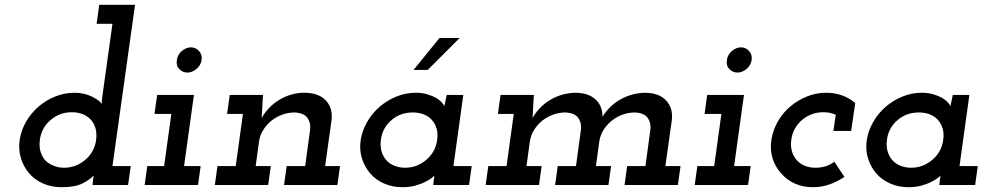

<svg xmlns="http://www.w3.org/2000/svg" viewBox="-20 -770 4112 799"><path d="M367 -20 365 0H513L524 -79H448L542 -750H393L382 -671H448L407 -377Q406 -369 404.5 -357Q403 -345 404 -337Q396 -351 363.5 -367.5Q331 -384 291 -384Q249 -384 210 -368.5Q171 -353 140 -326Q109 -299 88.5 -263.5Q68 -228 62 -188Q56 -148 67 -112Q78 -76 101 -49Q124 -22 159 -6.5Q194 9 236 9Q293 9 324 -7Q355 -23 370 -40Q369 -35 368.5 -31Q368 -27 367 -20ZM146 -188Q149 -213 160.5 -234Q172 -255 190 -270Q208 -286 230.5 -294.5Q253 -303 279 -303Q306 -303 327.5 -293.5Q349 -284 362 -267Q374 -252 378.5 -232Q383 -212 380 -188Q377 -164 365.5 -142.5Q354 -121 336 -106Q318 -90 295.5 -81Q273 -72 247 -72Q224 -72 205 -79.5Q186 -87 172 -99Q156 -115 149 -138Q142 -161 146 -188Z M593 -79 582 0H804L815 -79H746L787 -375H634L623 -296H693L663 -79ZM716 -520Q712 -497 726 -482.5Q740 -468 760 -468Q779 -468 797 -482.5Q815 -497 819 -520Q822 -543 808 -558Q794 -573 775 -573Q755 -573 737 -558Q719 -543 716 -520Z M1173 -79 1162 0H1384L1395 -79H1333L1360 -272Q1365 -322 1335 -353Q1305 -384 1246 -384Q1192 -384 1144 -355.5Q1096 -327 1069 -279Q1071 -303 1071.5 -322.5Q1072 -342 1074 -366L1075 -375H936L925 -296H991L961 -79H885L874 0H1096L1107 -79H1044L1058 -182Q1062 -208 1076 -230Q1090 -252 1110 -268Q1130 -284 1155 -293Q1180 -302 1206 -302Q1244 -300 1258.5 -280.5Q1273 -261 1271 -234L1250 -79Z M1481 -187Q1475 -147 1486 -111.5Q1497 -76 1520 -49Q1543 -22 1578 -6.5Q1613 9 1655 9Q1684 9 1708 2.5Q1732 -4 1749 -13Q1766 -21 1776 -29Q1786 -37 1788 -40Q1787 -35 1786.5 -31Q1786 -27 1785 -20L1783 0H1932L1943 -79H1867L1908 -375H1839Q1837 -363 1834 -351Q1831 -339 1829 -328Q1829 -331 1820.5 -341.5Q1812 -352 1796 -362Q1780 -371 1758.5 -377.5Q1737 -384 1710 -384Q1668 -384 1629 -368Q1590 -352 1559 -325Q1528 -298 1507.5 -262Q1487 -226 1481 -187ZM1565 -188Q1568 -213 1579.5 -234Q1591 -255 1609 -270Q1627 -286 1649.5 -294Q1672 -302 1698 -302Q1723 -302 1743.5 -294Q1764 -286 1777 -271Q1791 -256 1797 -234.5Q1803 -213 1799 -187Q1796 -163 1784.5 -142Q1773 -121 1755 -106Q1737 -90 1714.5 -81Q1692 -72 1666 -72Q1644 -72 1626 -78.5Q1608 -85 1595 -96Q1577 -112 1569 -136Q1561 -160 1565 -188ZM1701 -479H1760Q1804 -523 1826.5 -545.5Q1849 -568 1893 -612H1809Q1782 -579 1755 -545.5Q1728 -512 1701 -479Z M2590 -79 2579 0H2801L2812 -79H2749L2776 -272Q2781 -322 2751 -353Q2721 -384 2662 -384Q2607 -382 2561.5 -356Q2516 -330 2487 -284Q2488 -329 2458 -356.5Q2428 -384 2373 -384Q2316 -382 2270 -354.5Q2224 -327 2196 -279Q2198 -303 2198.5 -322.5Q2199 -342 2201 -366L2202 -375H2063L2052 -296H2118L2088 -79H2012L2001 0H2223L2234 -79H2171L2185 -182Q2189 -208 2203 -230Q2217 -252 2237 -268Q2257 -284 2282 -293Q2307 -302 2333 -302Q2371 -300 2385.5 -280.5Q2400 -261 2398 -234L2377 -79H2301L2290 0H2512L2523 -79H2460L2474 -182Q2478 -208 2492 -230Q2506 -252 2526 -268Q2546 -284 2571 -293Q2596 -302 2622 -302Q2660 -300 2674.5 -280.5Q2689 -261 2687 -234L2666 -79Z M2882 -79 2871 0H3093L3104 -79H3035L3076 -375H2923L2912 -296H2982L2952 -79ZM3005 -520Q3001 -497 3015 -482.5Q3029 -468 3049 -468Q3068 -468 3086 -482.5Q3104 -497 3108 -520Q3111 -543 3097 -558Q3083 -573 3064 -573Q3044 -573 3026 -558Q3008 -543 3005 -520Z M3494 -34 3452 -97Q3435 -84 3415.5 -78Q3396 -72 3374 -72Q3350.9 -72 3332.3 -78.9Q3313.8 -85.7 3301 -98Q3284 -114 3276.5 -137.5Q3269 -161 3273 -188Q3276 -213 3287.5 -234Q3299 -255 3317.1 -270.4Q3335.3 -285.8 3357.6 -294.4Q3380 -303 3406 -303Q3420 -303 3433 -300.5Q3446 -298 3458 -292L3448 -225H3522L3539 -341Q3516.5 -361 3485.7 -372.5Q3455 -384 3418 -384Q3375.6 -384 3337.3 -368.3Q3299.1 -352.6 3268 -326.3Q3237 -300 3216.6 -264Q3196.2 -228 3190.1 -188Q3184 -147 3195 -111.4Q3206 -75.9 3230 -49.4Q3253 -22 3286.9 -6.5Q3320.9 9 3363 9Q3399 9 3431.8 -2.5Q3464.7 -14 3494 -34Z M3587 -187Q3581 -147 3592 -111.5Q3603 -76 3626 -49Q3649 -22 3684 -6.5Q3719 9 3761 9Q3790 9 3814 2.5Q3838 -4 3855 -13Q3872 -21 3882 -29Q3892 -37 3894 -40Q3893 -35 3892.5 -31Q3892 -27 3891 -20L3889 0H4038L4049 -79H3973L4014 -375H3945Q3943 -363 3940 -351Q3937 -339 3935 -328Q3935 -331 3926.5 -341.5Q3918 -352 3902 -362Q3886 -371 3864.5 -377.5Q3843 -384 3816 -384Q3774 -384 3735 -368Q3696 -352 3665 -325Q3634 -298 3613.5 -262Q3593 -226 3587 -187ZM3671 -188Q3674 -213 3685.5 -234Q3697 -255 3715 -270Q3733 -286 3755.5 -294Q3778 -302 3804 -302Q3829 -302 3849.5 -294Q3870 -286 3883 -271Q3897 -256 3903 -234.5Q3909 -213 3905 -187Q3902 -163 3890.5 -142Q3879 -121 3861 -106Q3843 -90 3820.5 -81Q3798 -72 3772 -72Q3750 -72 3732 -78.5Q3714 -85 3701 -96Q3683 -112 3675 -136Q3667 -160 3671 -188Z"/></svg>

Font: Josefin Slab Thin
Style: Italic
Weight: 100
Italic angle: -12°
Designer: Santiago Orozco
Foundry: Typemade
Version: Version 2.000